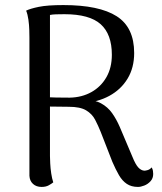

<svg xmlns="http://www.w3.org/2000/svg" viewBox="-20 -726 639 757"><path d="M144 11Q123 11 110 -1Q97 -13 96 -33V-577Q96 -587 95.5 -607Q95 -627 92 -648.5Q89 -670 83 -684Q99 -692 133 -699Q167 -706 230 -706Q371 -706 440 -662Q509 -618 509 -517Q509 -459 483 -416Q457 -373 411 -348Q365 -323 305 -319L311 -333Q352 -333 378.5 -318.5Q405 -304 422 -280Q439 -256 452 -226L502 -108Q514 -78 525 -66Q536 -54 549 -53Q554 -53 562.5 -55.5Q571 -58 578 -66Q582 -59 583 -52.5Q584 -46 584 -40Q584 -23 573.5 -11.5Q563 0 549 5.5Q535 11 524 11Q498 11 480 -1Q462 -13 449 -35.5Q436 -58 423 -88L377 -206Q367 -231 355 -254Q343 -277 319.5 -291Q296 -305 251 -305L167 -306L158 -343Q177 -342 201 -341.5Q225 -341 255 -341Q303 -342 340.5 -363Q378 -384 399.5 -421.5Q421 -459 421 -510Q421 -591 377 -630.5Q333 -670 234 -670Q214 -670 200 -669.5Q186 -669 177 -667V-111Q177 -101 178 -81.5Q179 -62 182 -42Q185 -22 190 -7Q184 -2 172.5 4.5Q161 11 144 11Z"/></svg>

Font: Arima Thin
Style: Regular
Weight: 400
Version: Version 1.100